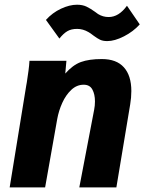

<svg xmlns="http://www.w3.org/2000/svg" viewBox="-20 -814 640 834"><path d="M96.5 -456.5Q100.5 -482.5 103.8 -506.8Q107 -531 108 -550H268.5L263.5 -494.5Q296 -531.5 331.2 -544.5Q366.5 -557.5 422.5 -557.5Q486 -557.5 518.2 -521.5Q550.5 -485.5 550.5 -418.5Q550.5 -390 545.5 -360.5L485.5 0H324.5L389 -337.5Q392.5 -355 392.5 -373.5Q392.5 -404.5 381.2 -425.2Q370 -446 343.5 -446Q313.5 -446 289.8 -423.8Q266 -401.5 250.5 -367.2Q235 -333 228.5 -296.5L176 0H22L94 -442.5ZM386 -659.5Q372 -670.5 364.5 -674.5Q340.5 -688.5 315 -688.5Q289.5 -688.5 272.5 -678.5Q255.5 -668.5 238 -646.5L179.5 -727.5Q208 -759 245 -776.2Q282 -793.5 314.5 -793.5Q338.5 -793.5 355.8 -785.2Q373 -777 393 -762.5Q402 -755.5 406 -753Q427 -740 452 -740Q496 -740 531.5 -789L587 -708Q558.5 -676.5 518.2 -656Q478 -635.5 446 -635.5Q427 -635.5 414.5 -641.5Q402 -647.5 386 -659.5Z"/></svg>

Font: JuliaMono Black
Style: Italic
Weight: 900
Italic angle: -9°
Monospace: yes
Designer: cormullion
Foundry: corm
Version: Version 0.057; ttfautohint (v1.8.4)